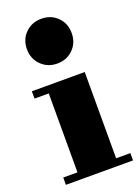

<svg xmlns="http://www.w3.org/2000/svg" viewBox="-145 -823 645 887"><g transform="rotate(-20 177.5 -380.0)"><path d="M65 -650Q65 -697.5 96.5 -728.8Q128 -760 175 -760Q222.5 -760 253.8 -728.8Q285 -697.5 285 -650Q285 -603 253.8 -571.5Q222.5 -540 175 -540Q128 -540 96.5 -571.5Q65 -603 65 -650ZM20 -36H90V-424H20V-460H280V-36H350V0H20Z"/></g></svg>

Font: Bodoni* 06pt Fatface
Style: Regular
Weight: 900
Version: Version 2.3